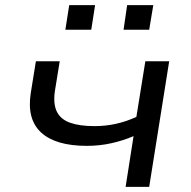

<svg xmlns="http://www.w3.org/2000/svg" viewBox="-20 -729 747 749"><path d="M470 0 501 -198Q462 -181 415.5 -170.5Q369 -160 319 -160Q197 -160 140.5 -212Q84 -264 100 -366L120 -490H213L194 -373Q187 -323 202 -293Q217 -263 254 -250Q291 -237 349 -237Q392 -237 432.5 -246Q473 -255 512 -273L547 -490H640L562 0ZM462 -613 476 -709H578L562 -613ZM235 -613 250 -709H351L336 -613Z"/></svg>

Font: Nunito Sans 10pt Expanded
Style: Italic
Weight: 400
Width: 7
Italic angle: -9°
Designer: Vernon Adams
Foundry: Vernon Adams
Version: Version 3.101;gftools[0.9.27]